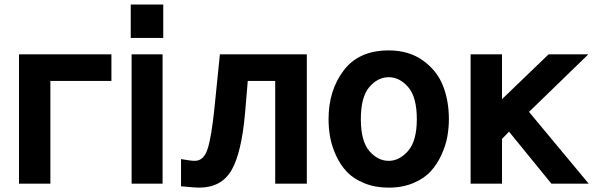

<svg xmlns="http://www.w3.org/2000/svg" viewBox="-20 -817 2639 854"><path d="M64.5 0V-575.2H475.6V-457H204.1V0Z M561.5 -648.4V-796.9H706.1V-648.4ZM565.4 0V-575.2H703.1V0Z M785.2 -109.4Q828.1 -101.6 846.7 -101.6Q886.7 -101.6 903.8 -155.8Q920.9 -210 933.6 -334L958 -575.2H1344.7V0H1204.1V-457H1082L1070.3 -317.4Q1054.7 -137.7 1009.8 -60.1Q964.8 17.6 865.2 17.6Q849.6 17.6 785.2 11.7Z M1585 -287.1Q1585 -189.5 1622.6 -145.5Q1660.2 -101.6 1709 -101.6Q1756.8 -101.6 1795.4 -146Q1834 -190.4 1834 -287.1Q1834 -384.8 1795.9 -429.2Q1757.8 -473.6 1709 -473.6Q1660.2 -473.6 1622.6 -429.7Q1585 -385.7 1585 -287.1ZM1441.4 -287.1Q1441.4 -415 1508.8 -503.9Q1576.2 -592.8 1709 -592.8Q1798.8 -592.8 1861.3 -547.9Q1923.8 -502.9 1950.2 -436Q1976.6 -369.1 1976.6 -287.1Q1976.6 -248 1969.7 -209.5Q1962.9 -170.9 1943.8 -128.9Q1924.8 -86.9 1896 -55.2Q1867.2 -23.4 1818.8 -2.9Q1770.5 17.6 1709 17.6Q1648.4 17.6 1600.6 -2Q1552.7 -21.5 1523.4 -52.2Q1494.1 -83 1475.1 -124.5Q1456.1 -166 1448.7 -205.6Q1441.4 -245.1 1441.4 -287.1Z M2073.2 0V-575.2H2212.9V-376L2419.9 -575.2H2596.7L2333 -319.3L2598.6 0H2432.6L2244.1 -231.4L2212.9 -199.2V0Z"/></svg>

Font: Gothic A1 ExtraBold
Style: Regular
Weight: 800
Designer: HanYang I&C Co.,Ltd.
Foundry: HanYang I&C Co.,Ltd.
Version: Version 2.50